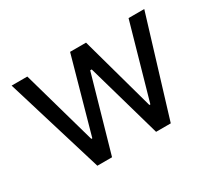

<svg xmlns="http://www.w3.org/2000/svg" viewBox="-109 -739 1030 933"><g transform="rotate(-30 406.0 -272.5)"><path d="M200.3 0 34.1 -545.5H122.2L240.1 -127.8H245.7L362.2 -545.5H451.7L566.8 -129.3H572.4L690.3 -545.5H778.4L612.2 0H529.8L410.5 -419H402L282.7 0Z"/></g></svg>

Font: TID UI
Style: Regular
Weight: 400
Designer: The TID Project Authors
Foundry: Bakken & Bæck
Version: Version 1.001;hotconv 1.0.109;makeotfexe 2.5.65596